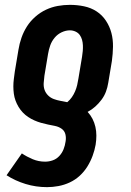

<svg xmlns="http://www.w3.org/2000/svg" viewBox="-20 -558 540 791"><path d="M174 213Q128 213 85.5 200Q43 187 7 164L70 74Q91 88 115 98Q139 108 166 108Q182 108 197.5 102.5Q213 97 224.5 84.5Q236 72 242 56.5Q248 41 250 26Q253 10 249.5 -4.5Q246 -19 234 -27.5Q222 -36 207 -39Q192 -42 177.5 -45Q163 -48 149 -52Q135 -56 121.5 -62Q108 -68 96 -76Q84 -84 74 -94.5Q64 -105 56.5 -117.5Q49 -130 44 -143.5Q39 -157 37 -172Q35 -187 35 -202Q35 -217 37 -232.5Q39 -248 41 -263L56 -353Q60 -378 68.5 -402.5Q77 -427 91 -449Q105 -471 125.5 -489Q146 -507 169.5 -518Q193 -529 218 -533.5Q243 -538 268 -538Q298 -538 326.5 -532Q355 -526 378 -511Q401 -496 416.5 -472.5Q432 -449 439 -422Q446 -395 445.5 -365.5Q445 -336 441 -307L426 -217Q423 -198 416.5 -180.5Q410 -163 398.5 -147.5Q387 -132 372.5 -119Q358 -106 341 -97Q353 -84 361 -68.5Q369 -53 373 -35.5Q377 -18 377 0.5Q377 19 374 38Q370 61 361.5 84Q353 107 340 128Q327 149 308.5 166Q290 183 267.5 193.5Q245 204 221 208.5Q197 213 174 213ZM257 -137Q268 -146 276 -157.5Q284 -169 289.5 -182Q295 -195 298 -208Q301 -221 303 -234L318 -324Q320 -336 321 -348Q322 -360 321.5 -371.5Q321 -383 318 -394Q315 -405 308.5 -414Q302 -423 291 -428Q280 -433 268 -433Q251 -433 234 -425Q217 -417 205 -402.5Q193 -388 187 -371Q181 -354 178 -336L163 -246Q161 -231 160 -216Q159 -201 163.5 -188Q168 -175 178 -165Q188 -155 201.5 -150Q215 -145 229 -142.5Q243 -140 257 -137Z"/></svg>

Font: Iosevka Slab Extrabold Oblique
Style: Regular
Weight: 800
Italic angle: -9°
Monospace: yes
Designer: Belleve Invis
Foundry: Belleve Invis
Version: Version 11.1.1; ttfautohint (v1.8.3)